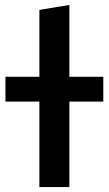

<svg xmlns="http://www.w3.org/2000/svg" viewBox="-20 -755 439 775"><path d="M139 0V-345H2V-445H139V-715L260 -735V-445H397V-345H260V0Z"/></svg>

Font: Radio Canada Condensed SemiBold
Style: Regular
Weight: 600
Width: 3
Designer: Charles Daoud, Etienne Aubert Bonn, Alexandre Saumier Demers, Jacques Le Bailly
Foundry: Radio-Canada
Version: Version 2.104; ttfautohint (v1.8.4.7-5d5b);gftools[0.9.28.de